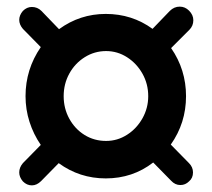

<svg xmlns="http://www.w3.org/2000/svg" viewBox="-20 -535 640 579"><path d="M38 -15Q38 -30 49 -43L103 -98Q81 -130 69 -167.5Q57 -205 57 -245Q57 -326 103 -393L49 -448Q38 -461 38 -475Q38 -489 49 -502Q61 -514 76 -514Q93 -514 105 -502L158 -447Q221 -493 299 -493Q378 -493 440 -448L492 -502Q505 -515 522 -515Q538 -515 550 -503Q563 -490 563 -474Q563 -457 551 -445L496 -390Q541 -325 541 -245Q541 -164 495 -99L550 -43Q562 -31 562 -15Q562 2 550 12Q539 23 524 23Q508 23 496 10L442 -45Q380 3 299 3Q220 3 157 -43L104 11Q91 24 76 24Q61 24 49 12Q38 -1 38 -15ZM427 -245Q427 -282 409.5 -313Q392 -344 363 -362.5Q334 -381 300 -381Q265 -381 235.5 -362.5Q206 -344 189 -313Q172 -282 172 -245Q172 -208 189 -177Q206 -146 235 -128Q264 -110 300 -110Q334 -110 363 -128.5Q392 -147 409.5 -178Q427 -209 427 -245Z"/></svg>

Font: SN Pro Bold
Style: Bold Italic
Weight: 700
Italic angle: -9°
Designer: Tobias Whetton
Foundry: Supernotes
Version: Version 1.003